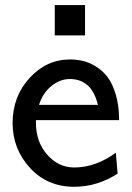

<svg xmlns="http://www.w3.org/2000/svg" viewBox="-20 -715 511 743"><path d="M28.8 -238.8Q28.8 -341.8 94.5 -413.3Q160.2 -484.9 251 -484.9Q275.9 -484.9 300 -479.5Q324.2 -474.1 350.6 -458Q377 -441.9 396 -417Q415 -392.1 428 -349.1Q440.9 -306.2 440.9 -250H119.1V-240.2Q119.1 -166 162.6 -116.5Q206.1 -66.9 267.1 -66.9Q350.1 -66.9 428.2 -124L435.1 -43Q356 7.8 267.1 7.8Q163.1 7.8 95.9 -65.4Q28.8 -138.7 28.8 -238.8ZM130.9 -309.1H358.9Q335 -409.2 250 -409.2Q212.9 -409.2 179.4 -382.6Q146 -356 130.9 -309.1ZM191.9 -578.1V-695.3H309.1V-578.1Z"/></svg>

Font: CMU Bright
Style: SemiBold
Weight: 600
Version: Version 0.7.0